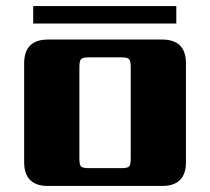

<svg xmlns="http://www.w3.org/2000/svg" viewBox="-20 -616 697 636"><path d="M564 -596V-538H90V-596ZM413 -90V-395Q413 -414 407.5 -420Q402 -426 382 -426H274Q254 -426 248.5 -420Q243 -414 243 -395V-90Q243 -70 248.5 -64.5Q254 -59 274 -59H382Q402 -59 407.5 -64.5Q413 -70 413 -90ZM139 -485H517Q596 -485 596 -406V-79Q596 0 517 0H139Q60 0 60 -79V-406Q60 -485 139 -485Z"/></svg>

Font: Sarpanch ExtraBold
Style: Regular
Weight: 800
Designer: Manushi Parikh (Devanagari and Latin), Jyotish Sonowal (Devanagari)
Foundry: Indian Type Foundry
Version: Version 2.004;PS 1.0;hotconv 1.0.78;makeotf.lib2.5.61930; tt